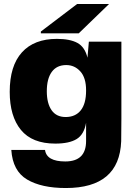

<svg xmlns="http://www.w3.org/2000/svg" viewBox="-20 -744 678 968"><path d="M592 -145Q592 -62 591 -32Q582 204 312 204Q189 204 116.5 161Q44 118 37 12H207Q215 70 309 70Q414 70 414 -33V-125Q404 -66 366.5 -43Q329 -20 259 -20Q142 -20 85.5 -89Q29 -158 29 -281Q29 -412 90.5 -480Q152 -548 267 -548Q333 -548 370.5 -527.5Q408 -507 421 -453L428 -534H592ZM186 -576V-585L369 -724H530L377 -576ZM216 -284Q216 -223 240 -188.5Q264 -154 311 -154Q360 -154 387 -187.5Q414 -221 414 -287V-289Q414 -352 385 -384Q356 -416 314 -416Q266 -416 241 -381.5Q216 -347 216 -284Z"/></svg>

Font: Nacelle Heavy
Style: Regular
Weight: 800
Designer: Sora Sagano
Foundry: Sora Sagano
Version: Version 1.000;FEAKit 1.0